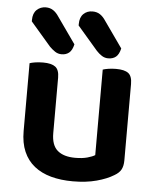

<svg xmlns="http://www.w3.org/2000/svg" viewBox="-52 -761 671 821"><g transform="rotate(5 283.0 -350.5)"><path d="M503 -93Q503 -70 495 -54.5Q487 -39 466 -27Q437 -9 392.5 3Q348 15 291 15Q239 15 197 3.5Q155 -8 125 -32Q95 -56 79 -93Q63 -130 63 -181V-472Q71 -475 86.5 -477.5Q102 -480 121 -480Q156 -480 173 -467.5Q190 -455 190 -421V-183Q190 -131 216.5 -108.5Q243 -86 292 -86Q323 -86 344.5 -92Q366 -98 377 -105V-472Q385 -475 400.5 -477.5Q416 -480 434 -480Q470 -480 486.5 -467.5Q503 -455 503 -421ZM57 -651V-657Q57 -686 73 -701Q89 -716 112 -716Q130 -716 143.5 -707Q157 -698 168 -681L247 -569Q241 -543 228 -532.5Q215 -522 196 -522Q180 -522 167.5 -530.5Q155 -539 144 -550ZM258 -651V-657Q258 -686 273.5 -701Q289 -716 312 -716Q331 -716 344.5 -707Q358 -698 369 -681L448 -569Q442 -543 429 -532.5Q416 -522 396 -522Q381 -522 368.5 -530Q356 -538 345 -550Z"/></g></svg>

Font: Baloo 2 Latin SemiBold
Style: Regular
Weight: 400
Designer: Sarang Kulkarni and Ek Type
Foundry: Ek Type
Version: Version 1.001